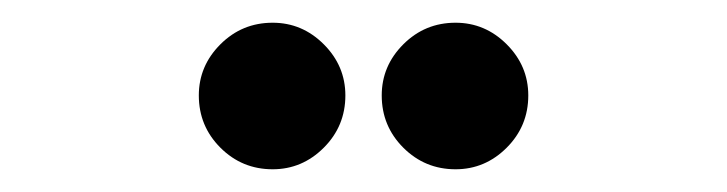

<svg xmlns="http://www.w3.org/2000/svg" viewBox="-20 -776 640 169"><path d="M155 -692Q155 -718 174 -737Q193 -756 220 -756Q246 -756 265 -737Q284 -718 284 -692Q284 -665 265 -646Q246 -627 220 -627Q193 -627 174 -646Q155 -665 155 -692ZM316 -692Q316 -718 335 -737Q354 -756 381 -756Q407 -756 426 -737Q445 -718 445 -692Q445 -665 426 -646Q407 -627 381 -627Q354 -627 335 -646Q316 -665 316 -692Z"/></svg>

Font: Mantou Sans
Style: Regular
Weight: 400
Designer: Mant0u / artakana
Foundry: Mant0u / artakana
Version: Version 1.001;October 22, 2023;FontCreator 14.0.0.2901 64-bi